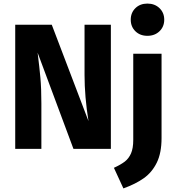

<svg xmlns="http://www.w3.org/2000/svg" viewBox="-20 -831 983 1072"><path d="M599 0H390L190 -537Q200 -458 205.5 -397.5Q211 -337 211 -254V0H65V-693H269L474 -155Q452 -292 452 -413V-693H599ZM882 -60Q882 23 855.5 77Q829 131 783.5 163.5Q738 196 669 221L616 106Q655 88 677 71Q699 54 711.5 25.5Q724 -3 724 -50V-531H882ZM897 -721Q897 -682 870.5 -656.5Q844 -631 803 -631Q762 -631 736 -656.5Q710 -682 710 -721Q710 -760 736 -785.5Q762 -811 803 -811Q844 -811 870.5 -785.5Q897 -760 897 -721Z"/></svg>

Font: FiraGOUPP
Style: Bold
Weight: 700
Designer: bBox Type
Foundry: bBox Type GmbH
Version: Version 1.001